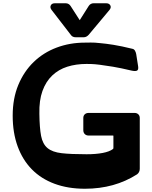

<svg xmlns="http://www.w3.org/2000/svg" viewBox="-20 -1146 937 1180"><path d="M470 -1022 525 -1109Q536 -1126 556 -1126H632Q651 -1126 658 -1113Q665 -1100 653 -1085L525 -932Q511 -917 495 -917H445Q425 -917 415 -932L297 -1085Q286 -1099 292 -1112.5Q298 -1126 318 -1126H383Q403 -1126 414 -1109ZM823 -75Q684 14 502 14Q398 14 315.5 -16.5Q233 -47 176 -105Q119 -163 88.5 -246.5Q58 -330 58 -435Q58 -541 92.5 -624Q127 -707 187 -765Q247 -823 328 -853.5Q409 -884 502 -884Q516 -884 538 -884.5Q560 -885 595 -881Q630 -878 677.5 -870.5Q725 -863 794 -846Q804 -844 809.5 -834.5Q815 -825 817 -814L829 -738Q832 -717 822 -712Q812 -707 789 -712Q722 -728 674 -736Q626 -744 593 -748Q561 -752 541.5 -752.5Q522 -753 512 -753Q447 -753 393.5 -736Q340 -719 301 -682Q262 -645 241 -587Q220 -529 222 -447Q223 -361 232.5 -311Q242 -261 272 -236Q302 -211 359 -204.5Q416 -198 512 -198Q569 -198 611 -206Q653 -214 674 -230Q677 -231 677 -238V-311Q677 -313 674 -313H525Q510 -313 501 -322Q492 -331 492 -346V-421Q492 -435 501 -443.5Q510 -452 525 -452H807Q821 -452 830 -443.5Q839 -435 839 -421V-109Q839 -88 823 -75Z"/></svg>

Font: OpenDyslexic3
Style: Bold
Weight: 700
Designer: Abelardo Gonzalez
Version: Version 1.000;PS 001.001;hotconv 1.0.56